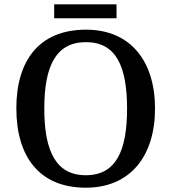

<svg xmlns="http://www.w3.org/2000/svg" viewBox="-20 -863 797 893"><path d="M232 -778H522V-843H232ZM379 10C586 10 701 -137 701 -358C701 -580 586 -725 380 -725C161 -725 56 -580 56 -359C56 -137 161 10 379 10ZM379 -48C239 -48 186 -162 186 -358C186 -554 239 -667 380 -667C520 -667 571 -554 571 -358C571 -162 520 -48 379 -48Z"/></svg>

Font: Noto Naskh Arabic UI Medium
Style: Regular
Weight: 500
Designer: Monotype Design Team, David Williams, Mohamad Dakak and Nizar Qandah
Foundry: Monotype Imaging Inc.
Version: Version 2.014